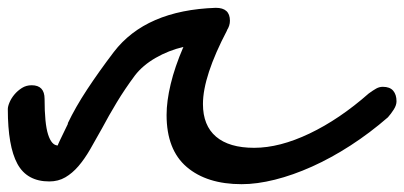

<svg xmlns="http://www.w3.org/2000/svg" viewBox="-67 -414 1034 491"><path d="M-47 -135Q-47 -142 -42.5 -152.5Q-38 -163 -30 -172.5Q-22 -182 -11 -189Q0 -196 14 -196Q47 -196 47 -161Q47 -98 56 -70Q65 -42 81 -42Q80 -42 85.5 -53.5Q91 -65 107 -98H106Q126 -140 156 -185.5Q186 -231 224 -281Q306 -388 485 -394Q521 -394 521 -361Q521 -348 513 -336L514 -337Q452 -219 452 -148Q452 -93 485.5 -64.5Q519 -36 583 -36Q648 -36 724.5 -72.5Q801 -109 876 -175Q887 -183 895 -187.5Q903 -192 912 -192Q930 -192 938.5 -182Q947 -172 947 -155Q947 -145 940 -134Q933 -123 925 -114Q879 -74 829.5 -42Q780 -10 731 12Q682 34 636 45.5Q590 57 551 57Q462 57 410.5 13Q359 -31 359 -120Q359 -155 369.5 -199Q380 -243 402 -294Q364 -285 331 -266Q298 -247 278 -221Q252 -186 231.5 -152Q211 -118 194 -86Q178 -57 163.5 -32Q149 -7 133.5 11Q118 29 100 39.5Q82 50 59 50Q2 50 -22.5 5Q-47 -40 -47 -135Z"/></svg>

Font: Discipuli Britannica Bold
Style: Regular
Weight: 700
Designer: Peter Wiegel
Foundry: Peter Wiegel
Version: Version 0.001 2009